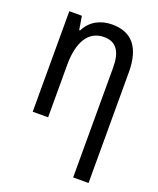

<svg xmlns="http://www.w3.org/2000/svg" viewBox="-145 -634 790 962"><g transform="rotate(20 250.0 -153.5)"><path d="M60 0H142V-279C142 -404 187 -474 269 -474C334 -474 363 -430 363 -346V240H445V-350C445 -487 387 -547 286 -547C225 -547 171 -520 144 -464H139L127 -536H60Z"/></g></svg>

Font: Noto Sans Mono ExtraCondensed
Style: Regular
Weight: 400
Width: 2
Designer: Monotype Design Team
Foundry: Monotype Imaging Inc.
Version: Version 2.014